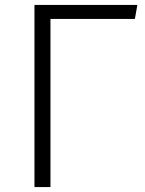

<svg xmlns="http://www.w3.org/2000/svg" viewBox="-20 -760 589 780"><path d="M538 -740H120V0H185V-683H528Z"/></svg>

Font: Glow Sans SC Normal
Style: Regular
Weight: 400
Designer: Ryoko NISHIZUKA (kana, bopomofo & ideographs); Paul D. Hunt (Latin, Greek & Cyrillic); Sandoll Communications, Soo-young
Version: Version 0.93